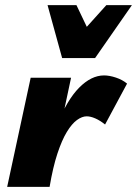

<svg xmlns="http://www.w3.org/2000/svg" viewBox="-20 -731 536 751"><path d="M140 0Q165 -146 203.5 -243Q242 -340 289.5 -388Q337 -436 387 -436Q408 -436 433.5 -427.5Q459 -419 477 -404L391 -244Q371 -260 352.5 -268Q334 -276 319 -276Q301 -276 281 -261.5Q261 -247 241.5 -215Q222 -183 204.5 -130Q187 -77 174 0ZM8 0 100 -427H258L167 0ZM223 -504 278 -580 396 -711H496L352 -504ZM223 -504 166 -711H279L341 -581L352 -504Z"/></svg>

Font: Ysabeau Infant Black
Style: Italic
Weight: 900
Italic angle: -12°
Designer: Christian Thalmann (Catharsis Fonts)
Version: Version 2.001;gftools[0.9.30]; featfreeze: ss01,ss02,lnum